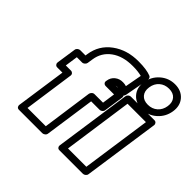

<svg xmlns="http://www.w3.org/2000/svg" viewBox="-205 -1056 1295 1295"><g transform="rotate(45 442.5 -408.5)"><path d="M99.1 -384.8 120.1 -526.9Q121.6 -537.6 130.6 -544.7Q139.6 -551.8 148.9 -551.8H199.2L201.2 -565.9Q215.3 -663.1 293.5 -720.5Q371.6 -777.8 482.9 -776.9Q557.1 -776.9 600.1 -759.8Q607.4 -756.8 610.8 -749.5Q614.3 -742.2 612.8 -734.9L580.1 -558.1Q578.1 -548.3 571.8 -542Q575.2 -536.1 575.2 -526.9L554.2 -384.8Q552.7 -374 543.9 -366.9Q535.2 -359.9 525.9 -359.9H444.8L393.1 0Q391.6 10.7 382.3 17.8Q373 24.9 363.8 24.9H140.1Q129.4 24.9 123.5 17.1Q117.7 9.3 119.1 0L170.9 -359.9H121.1Q110.4 -359.9 104 -367.9Q97.7 -376 99.1 -384.8ZM152.8 -410.2H203.1Q211.9 -410.2 218.8 -402.8Q225.6 -395.5 224.1 -384.8L172.9 -24.9H347.2L397.9 -384.8Q399.4 -394 407.7 -402.1Q416 -410.2 426.8 -410.2H507.8L521 -502H439.9Q430.7 -502 424.1 -509Q417.5 -516.1 418.9 -526.9L419.9 -532.2Q424.3 -564.5 448.7 -584.2Q473.1 -604 506.8 -603Q522.9 -603 538.1 -598.1L560.1 -717.8Q523.9 -727.1 476.1 -727.1Q380.9 -727.5 321.3 -683.8Q261.7 -640.1 251 -565.9L245.1 -526.9Q243.7 -517.6 235.1 -509.8Q226.6 -502 215.8 -502H166ZM486.8 -551.8H508.8Q502.9 -553.2 499 -553.2Q491.2 -553.2 486.8 -551.8ZM504.9 0 584 -546.9Q585.4 -557.6 594 -564.7Q602.5 -571.8 611.8 -571.8H836.9Q847.7 -571.8 854 -563.7Q860.4 -555.7 858.9 -546.9L779.8 0Q778.3 10.7 769.3 17.8Q760.3 24.9 751 24.9H525.9Q515.1 24.9 509.3 17.1Q503.4 9.3 504.9 0ZM559.1 -24.9H733.9L805.2 -522H629.9ZM629.9 -603.5Q595.7 -643.1 605 -703.1Q614.3 -763.2 659.2 -802.5Q704.1 -841.8 764.2 -841.8Q824.2 -841.8 858.2 -802.5Q892.1 -763.2 882.8 -703.1Q873.5 -643.1 828.9 -603.5Q784.2 -564 724.1 -564Q664.1 -564 629.9 -603.5ZM688.5 -767.8Q660.6 -743.7 654.8 -703.1Q648.9 -662.6 669.7 -638.2Q690.4 -613.8 731 -613.8Q771.5 -613.8 799.3 -638.2Q827.1 -662.6 833 -703.1Q838.9 -743.7 818.1 -767.8Q797.4 -792 756.8 -792Q716.3 -792 688.5 -767.8Z"/></g></svg>

Font: Trueno Black Outline
Style: Italic
Weight: 900
Width: 6
Designer: Julieta Ulanovsky
Foundry: Julieta Ulanovsky
Version: Version 3.001b | FøM Fix